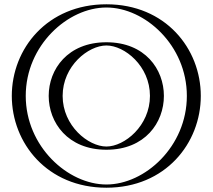

<svg xmlns="http://www.w3.org/2000/svg" viewBox="-20 -860 991 895"><path d="M247 -413C247 -285 348 -177 476 -177C604 -177 704 -285 704 -413C704 -541 604 -648 476 -648C348 -648 247 -541 247 -413ZM60 -413C60 -181 244 15 476 15C708 15 891 -181 891 -413C891 -645 708 -840 476 -840C244 -840 60 -645 60 -413ZM232 -413C232 -548.8 339.3 -663 476 -663C612.8 -663 719 -548.8 719 -413C719 -277.3 612.9 -162 476 -162C339.2 -162 232 -277.2 232 -413ZM75 -413C75 -188.8 252.8 0 476 0C699.2 0 876 -188.8 876 -413C876 -637.2 699.2 -825 476 -825C252.7 -825 75 -637.1 75 -413ZM232 -413C232 -277.2 339.2 -162 476 -162C612.9 -162 719 -277.3 719 -413C719 -548.8 612.8 -663 476 -663C339.3 -663 232 -548.8 232 -413ZM75 -413C75 -637.1 252.7 -825 476 -825C699.2 -825 876 -637.2 876 -413C876 -188.8 699.2 0 476 0C252.8 0 75 -188.8 75 -413ZM247 -413C247 -541 348 -648 476 -648C604 -648 704 -541 704 -413C704 -285 604 -177 476 -177C348 -177 247 -285 247 -413ZM60 -413C60 -645 244 -840 476 -840C708 -840 891 -645 891 -413C891 -181 708 15 476 15C244 15 60 -181 60 -413ZM207 -413C207 -288.9 295.6 -162 476 -162C656.5 -162 744 -288.9 744 -413C744 -537.1 656.3 -663 476 -663C295.8 -663 207 -537.2 207 -413ZM100 -413C100 -648.8 296.3 -825 476 -825C655.7 -825 851 -648.8 851 -413C851 -177.1 655.6 0 476 0C296.4 0 100 -177.2 100 -413ZM272 -413C272 -552.6 391.5 -648 476 -648C560.5 -648 679 -552.6 679 -413C679 -273.4 560.4 -177 476 -177C391.6 -177 272 -273.4 272 -413ZM35 -413C35 -192.6 200.4 15 476 15C751.6 15 916 -192.6 916 -413C916 -633.4 751.5 -840 476 -840C200.5 -840 35 -633.3 35 -413Z"/></svg>

Font: Hussar Outliner
Style: Regular
Weight: 700
Foundry: Cannot Into Space Fonts
Version: Version 0.92